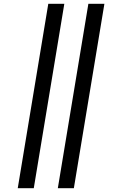

<svg xmlns="http://www.w3.org/2000/svg" viewBox="-20 -843 640 1006"><path d="M283 143 443 -823H527L367 143ZM73 143 233 -823H317L157 143Z"/></svg>

Font: Iosevka Slab Extended Oblique
Style: Regular
Weight: 400
Width: 7
Italic angle: -9°
Monospace: yes
Designer: Belleve Invis
Foundry: Belleve Invis
Version: Version 11.1.0; ttfautohint (v1.8.3)